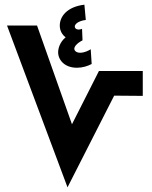

<svg xmlns="http://www.w3.org/2000/svg" viewBox="-20 -799 649 819"><path d="M367 -589C358 -583 340 -574 322 -574C304 -574 297 -584 297 -591C297 -599 305 -613 332 -627L330 -676C312 -669 299 -675 299 -686C299 -695 311 -709 346 -714L340 -779C265 -770 235 -728 235 -690C235 -667 246 -650 260 -640C234 -618 228 -591 228 -576C228 -543 256 -510 308 -510C332 -510 354 -517 371 -526ZM268 0 467 -391 589 -390V-496H402L287 -269L138 -690H10Z"/></svg>

Font: Noto Sans Arabic UI XCn
Style: Bold
Weight: 700
Width: 2
Designer: Monotype Design Team, Nadine Chahine and Nizar Qandah
Foundry: Monotype Imaging Inc.
Version: Version 2.010